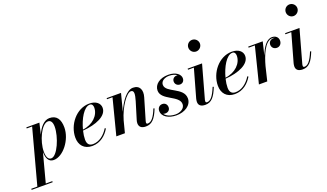

<svg xmlns="http://www.w3.org/2000/svg" viewBox="-195 -1381 3834 2251"><g transform="rotate(-20 1722.0 -255.0)"><path d="M-107 236.5V250H155.5V236.5H74L169 -121.5C169.5 -49.5 191.5 10 258 10C376 10 504 -154.5 504 -307.5C504 -407.5 465 -470 375.5 -470C306.5 -470 251 -402.5 215.5 -321.5L248 -460H85V-446.5H152.5L-31 236.5ZM180 -123.5C180 -250.5 264.5 -439.5 346.5 -439.5C383 -439.5 400.5 -407.5 400.5 -354.5C400.5 -228 313 -18.5 236.5 -18.5C196 -18.5 180 -61 180 -123.5Z M682.5 -90C682.5 -121 687.5 -158 697 -197C863.5 -209 1004.5 -268.5 1004.5 -370C1004.5 -426.5 956 -470 872.5 -470C709.5 -470 583.5 -309 583.5 -150C583.5 -57.5 637 10 739 10C843 10 914.5 -56 957.5 -129L945.5 -136.5C899 -60 830.5 -8 754 -8C712.5 -8 682.5 -28.5 682.5 -90ZM875 -456C903 -456 913 -432 913 -406C913 -309.5 825 -223 700 -208.5C731 -328 800 -456 875 -456Z M1155.5 -446.5 1040.5 0H1147.5L1185.5 -147C1229 -299.5 1327.5 -439 1380.5 -439C1423.5 -439 1418.5 -389 1395.5 -311.5L1331.5 -101C1328 -90 1324 -74 1324 -60C1324 -14.5 1352 10 1407.5 10C1482 10 1528 -37 1574 -155L1561 -159.5C1520.5 -58.5 1483.5 -15 1439 -15C1426.5 -15 1422 -22 1422 -33C1422 -38 1423.5 -45.5 1425.5 -51.5L1504.5 -319.5C1529 -402 1502.5 -469.5 1417.5 -469.5C1337 -469.5 1259.5 -358 1210.5 -244.5L1266.5 -460H1087V-446.5Z M1981.5 -132C1981.5 -271.5 1759 -279.5 1759 -381C1759 -429.5 1811.5 -456 1863.5 -456C1906 -456 1939.5 -444.5 1961 -427.5C1957 -428 1953 -428.5 1949 -428.5C1915 -428.5 1892 -403.5 1892 -374C1892 -336.5 1921 -316 1951.5 -316C1980 -316 2006.5 -335.5 2006.5 -375C2006.5 -419.5 1958 -470.5 1857.5 -470.5C1750.5 -470.5 1678 -413.5 1678 -338.5C1678 -215 1900 -199.5 1900 -90.5C1900 -34.5 1839 -4 1784.5 -4C1725.5 -4 1672 -24 1647.5 -60.5C1655.5 -57.5 1665 -56 1674.5 -56C1706 -56 1733.5 -75.5 1733.5 -112C1733.5 -148 1709.5 -172 1676 -172C1638 -172 1614.5 -143 1614.5 -108C1614.5 -33.5 1695 10 1790 10C1891.5 10 1981.5 -44.5 1981.5 -132Z M2189 -687.5C2189 -648.5 2220.5 -614.5 2261 -614.5C2301.5 -614.5 2334 -648.5 2334 -687.5C2334 -727 2301.5 -760 2261 -760C2220.5 -760 2189 -727 2189 -687.5ZM2313 -155 2300 -159.5C2254.5 -48.5 2218.5 -12 2177.5 -12C2164.5 -12 2160.5 -20 2160.5 -30.5C2160.5 -35 2161 -41 2162.5 -46.5L2277.5 -460H2097.5V-446.5H2170.5L2071.5 -95C2069 -84 2066 -70 2066 -56C2066 -16 2091 10 2149.5 10C2226 10 2267.5 -40.5 2313 -155Z M2461 -90C2461 -121 2466 -158 2475.5 -197C2642 -209 2783 -268.5 2783 -370C2783 -426.5 2734.5 -470 2651 -470C2488 -470 2362 -309 2362 -150C2362 -57.5 2415.5 10 2517.5 10C2621.5 10 2693 -56 2736 -129L2724 -136.5C2677.5 -60 2609 -8 2532.5 -8C2491 -8 2461 -28.5 2461 -90ZM2653.5 -456C2681.5 -456 2691.5 -432 2691.5 -406C2691.5 -309.5 2603.5 -223 2478.5 -208.5C2509.5 -328 2578.5 -456 2653.5 -456Z M2931.5 -446.5 2819.5 0H2923.5L2966 -176C2997.5 -293.5 3060 -456.5 3151.5 -456.5C3163.5 -456.5 3174.5 -454 3183.5 -450C3178 -451 3172.5 -451.5 3166.5 -451.5C3128.5 -451.5 3103 -426.5 3103 -392.5C3103 -356.5 3129.5 -331.5 3166 -331.5C3204 -331.5 3228.5 -361.5 3228.5 -399.5C3228.5 -440 3198 -469.5 3151.5 -469.5C3083 -469.5 3031 -389 2995 -296.5L3034.5 -460H2853.5V-446.5Z M3404.5 -687.5C3404.5 -648.5 3436 -614.5 3476.5 -614.5C3517 -614.5 3549.5 -648.5 3549.5 -687.5C3549.5 -727 3517 -760 3476.5 -760C3436 -760 3404.5 -727 3404.5 -687.5ZM3528.5 -155 3515.5 -159.5C3470 -48.5 3434 -12 3393 -12C3380 -12 3376 -20 3376 -30.5C3376 -35 3376.5 -41 3378 -46.5L3493 -460H3313V-446.5H3386L3287 -95C3284.5 -84 3281.5 -70 3281.5 -56C3281.5 -16 3306.5 10 3365 10C3441.5 10 3483 -40.5 3528.5 -155Z"/></g></svg>

Font: Bodoni* 16pt Medium
Style: Italic
Weight: 500
Italic angle: -13°
Version: Version 2.3